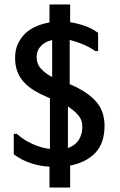

<svg xmlns="http://www.w3.org/2000/svg" viewBox="-20 -782 540 865"><path d="M203 -762H296V-682Q328 -677 360.5 -666Q393 -655 422 -634V-552H409Q384 -570 352 -583Q320 -596 294 -602V-403Q372 -370 411.5 -326Q451 -282 451 -216Q451 -137 409.5 -93.5Q368 -50 296 -36V63H203V-31Q161 -33 118.5 -47Q76 -61 42 -87V-179H56Q85 -152 126 -133.5Q167 -115 205 -111V-340Q202 -341 197.5 -342.5Q193 -344 190 -346Q159 -359 133 -375Q107 -391 88 -411.5Q69 -432 58.5 -459Q48 -486 48 -522Q48 -556 60 -583Q72 -610 92.5 -630Q113 -650 141.5 -662.5Q170 -675 203 -681ZM215 -602Q182 -594 163.5 -574Q145 -554 145 -524Q145 -493 166 -471Q187 -449 215 -435ZM351 -212Q351 -241 333 -262.5Q315 -284 286 -302V-115Q318 -126 334.5 -151Q351 -176 351 -212Z"/></svg>

Font: D2Coding ligature
Style: Bold
Weight: 700
Monospace: yes
Designer: Yong-Rak Park; Jeong-Hwan Yoon; Sang-Min Lee;
Foundry: NHN Corporation
Version: Version 1.3.2; Build 20180524